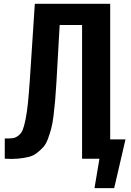

<svg xmlns="http://www.w3.org/2000/svg" viewBox="-20 -830 686 1004"><path d="M4.9 0V-106Q31.2 -105.5 46.1 -107.4Q61 -109.4 75.9 -120.6Q90.8 -131.8 98.4 -149.9Q106 -168 113.5 -205.3Q121.1 -242.7 126 -290.3Q130.9 -337.9 136.2 -415L162.1 -810.1H556.2V-101.1H636.2L577.1 153.8H474.1L500 0H409.2V-699.2H292L274.9 -397Q271.5 -340.3 268.3 -304Q265.1 -267.6 260 -225.6Q254.9 -183.6 248 -158.2Q241.2 -132.8 231 -104.7Q220.7 -76.7 206.8 -61.3Q192.9 -45.9 173.8 -30.8Q154.8 -15.6 130.1 -9.5Q105.5 -3.4 74.7 -0.5Q43.9 2.4 4.9 0Z"/></svg>

Font: Oswald Medium
Style: Regular
Weight: 500
Designer: Vernon Adams
Foundry: Vernon Adams
Version: Version 4.103